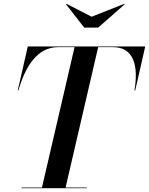

<svg xmlns="http://www.w3.org/2000/svg" viewBox="-20 -996 788 1016"><path d="M465 -907.5 332 -975.5 329.5 -973 425.5 -850H499.5L639.5 -973L637 -975.5ZM94 -3.5V0H439V-3.5H327L499.5 -746.5H578C690 -746.5 713 -644.5 691.5 -517.5H695.5L748.5 -750H127L74 -517.5H77.5C114 -643.5 176 -746.5 288 -746.5H374.5L202 -3.5Z"/></svg>

Font: Bodoni* 48pt Medium
Style: Italic
Weight: 500
Italic angle: -13°
Version: Version 2.3